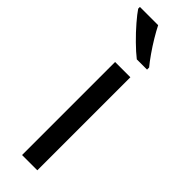

<svg xmlns="http://www.w3.org/2000/svg" viewBox="-263 -774 782 782"><g transform="rotate(45 128.0 -383.0)"><path d="M173 0H85V-536H173ZM103 -766Q114 -744 130.5 -716.5Q147 -689 165.5 -662.5Q184 -636 199 -618V-606H140Q117 -624 88 -652.5Q59 -681 34.5 -709.5Q10 -738 -2 -756V-766Z"/></g></svg>

Font: Noto Sans
Style: Regular
Weight: 400
Designer: Monotype Design Team
Foundry: Monotype Imaging Inc.
Version: Version 1.902